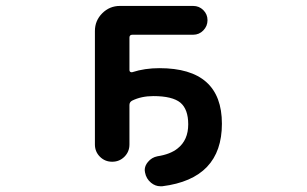

<svg xmlns="http://www.w3.org/2000/svg" viewBox="-20 -567 1040 651"><path d="M471.7 17.6Q470.7 13.7 470.7 9.8Q470.7 -4.9 481.4 -17.6Q494.1 -33.2 513.7 -37.1Q557.6 -43.9 582 -63.5Q618.2 -91.8 618.2 -145.5Q618.2 -196.3 591.8 -218.8Q564.5 -241.2 500 -241.2Q459 -241.2 427.7 -225.6Q418.9 -220.7 418.9 -210.9V-77.1Q418.9 -52.7 401.9 -35.6Q384.8 -18.6 360.4 -18.6Q335.9 -18.6 318.8 -35.6Q301.8 -52.7 301.8 -77.1V-461.9Q301.8 -497.1 326.7 -522Q351.6 -546.9 386.7 -546.9H634.8Q655.3 -546.9 669.4 -532.7Q683.6 -518.6 683.6 -498.5Q683.6 -478.5 669.4 -463.9Q655.3 -449.2 634.8 -449.2H428.7Q418.9 -449.2 418.9 -439.5V-329.1Q418.9 -325.2 421.9 -323.2Q424.8 -321.3 428.7 -322.3Q470.7 -335.9 520.5 -335.9Q732.4 -335.9 732.4 -147.5Q732.4 39.1 530.3 64.5Q527.3 64.5 523.4 64.5Q506.8 64.5 492.2 52.7Q475.6 39.1 471.7 17.6Z"/></svg>

Font: Rounded-X Mgen+ 1mn medium
Style: Regular
Weight: 500
Designer: [Source Han Sans]
Ryoko NISHIZUKA  (kana & ideographs); Paul D. Hunt (Latin, Greek & Cyrillic); Wenlong ZHANG  (bopomofo
Version: Version 1.059.20150602